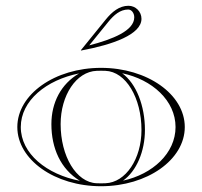

<svg xmlns="http://www.w3.org/2000/svg" viewBox="-20 -640 700 665"><path d="M261 -465C370.9 -485.5 470 -520.5 470 -575C470 -599.8 449.8 -620 425 -620C393.1 -620 367.8 -599 345.7 -571.7L260 -466ZM289.1 -482.9 355 -564.1C374.5 -588.1 396.2 -607 424 -607C435.6 -607 445 -594.9 445 -580C445 -533.6 370.2 -504 289.1 -482.9ZM406.1 -14.3C452.9 -47.5 482 -115.9 482 -190C482 -273.3 452.1 -350.7 403.1 -386.3C507.2 -364.5 588 -291.4 588 -200C588 -109.4 508.7 -36.7 406.1 -14.3ZM190 -210C190 -309.7 244 -392.1 315 -394.7C320.3 -394.9 324.7 -395 330 -395C335.3 -395 339.7 -394.9 345 -394.7C416.4 -392.1 470 -300.4 470 -190C470 -90.3 416 -7.9 345 -5.3C339.7 -5.1 335.3 -5 330 -5C324.7 -5 320.3 -5.1 315 -5.3C243.6 -7.9 190 -99.6 190 -210ZM40 -200C40 -86.8 169.9 5 330 5C490.1 5 620 -86.8 620 -200C620 -313.2 490.1 -405 330 -405C169.9 -405 40 -313.2 40 -200ZM256.9 -13.7C142.2 -35.5 52 -107.8 52 -200C52 -291.5 140.7 -363.3 253.9 -385.7C191.1 -349 158 -284.5 158 -210C158 -127.2 189.7 -54.3 256.9 -13.7Z"/></svg>

Font: Sortefax
Style: Medium
Weight: 500
Designer: gluk
Foundry: gluk
Version: Version 0.261